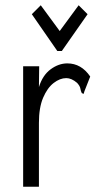

<svg xmlns="http://www.w3.org/2000/svg" viewBox="-20 -709 390 730"><path d="M68 -457H129L128 -378Q142 -423 172.5 -445.5Q203 -468 236 -468Q289 -468 323 -418L301 -362L298 -352L291 -355Q287 -363 285.5 -372.5Q284 -382 273 -394Q252 -412 232 -412Q208 -412 184 -393.5Q160 -375 144 -337.5Q128 -300 128 -242V1H68ZM135 -689 207 -591 279 -689 313 -655 215 -515H198L101 -655Z"/></svg>

Font: Inconsolata ExtraCondensed
Style: Regular
Weight: 400
Width: 2
Monospace: yes
Designer: Raph Levien, Cyreal, Brenton Simpson
Foundry: Raph Levien, Cyreal, Google
Version: Version 3.000; ttfautohint (v1.8.2.53-6de2)